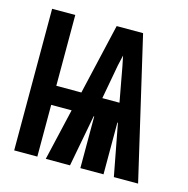

<svg xmlns="http://www.w3.org/2000/svg" viewBox="-83 -600 667 681"><g transform="rotate(15 250.0 -260.0)"><path d="M27 0V-520H112V-260H204L264 -520H361L482 0H393L357 -190H355V0H270V-190H268L232 0H143L187 -190H112V0ZM344 -260 328 -347Q325 -366 321 -385.5Q317 -405 313 -425Q308 -405 304 -385.5Q300 -366 297 -347L281 -260Z"/></g></svg>

Font: Iosevka SS18 Heavy
Style: Regular
Weight: 900
Monospace: yes
Designer: Belleve Invis
Foundry: Belleve Invis
Version: Version 25.1.1; ttfautohint (v1.8.4)